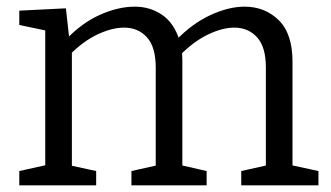

<svg xmlns="http://www.w3.org/2000/svg" viewBox="-20 -557 994 577"><path d="M519 -437 508 -435Q557 -486 612 -511.5Q667 -537 715 -537Q776 -537 817.5 -496.5Q859 -456 859 -372V-48L849 -62L937 -43V0H705V-43L790 -62L779 -47V-354Q779 -416 752.5 -445Q726 -474 684 -474Q648 -474 604.5 -453Q561 -432 519 -389L526 -408Q527 -399 527.5 -391Q528 -383 528 -375V-48L518 -62L601 -43V0H375V-43L460 -62L448 -47V-354Q448 -416 421.5 -445Q395 -474 353 -474Q317 -474 274 -454Q231 -434 189 -392L196 -407V-47L186 -61L269 -43V0H38V-43L128 -63L116 -48V-478L128 -463L38 -482V-525L178 -532L189 -434L178 -438Q227 -489 281.5 -513Q336 -537 385 -537Q431 -537 467 -512.5Q503 -488 519 -437Z"/></svg>

Font: Pack4
Style: Regular
Weight: 400
Version: Version 2.002